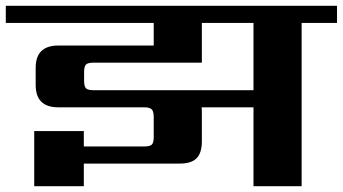

<svg xmlns="http://www.w3.org/2000/svg" viewBox="-40 -642 1182 662"><path d="M834 -331V-563H656V-426H283Q263 -426 256.5 -419.5Q250 -413 250 -394V-363Q250 -344 256.5 -337.5Q263 -331 283 -331ZM1122 -622V-563H1000V0H834V-272H655Q656 -266 656 -254V-155Q656 -115 638 -96.5Q620 -78 580 -78H249V0H78V-190H249V-137H457Q477 -137 483.5 -143.5Q490 -150 490 -169V-239Q490 -258 483 -265Q476 -272 457 -272H161Q83 -272 83 -349V-408Q83 -485 161 -485H490V-563H-20V-622Z"/></svg>

Font: Sarpanch
Style: Bold
Weight: 700
Designer: Manushi Parikh (Devanagari and Latin), Jyotish Sonowal (Devanagari)
Foundry: Indian Type Foundry
Version: Version 2.004;PS 1.0;hotconv 1.0.78;makeotf.lib2.5.61930; tt